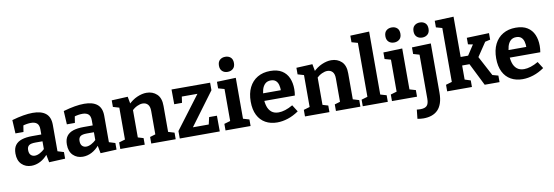

<svg xmlns="http://www.w3.org/2000/svg" viewBox="-68 -1300 5950 2063"><g transform="rotate(-10 2907.5 -269.0)"><path d="M482.2 -71.2 462.8 -99.4 549.2 -72.4V-0.6L373.6 7.6L355.2 -87.6L364.8 -84.6Q325.4 -36.4 278 -12.2Q230.6 12 181.2 12Q117.2 12 75.1 -29.2Q33 -70.4 33 -146.8Q33 -203.6 57.6 -237.1Q82.2 -270.6 129 -285.8Q175.8 -301 243.2 -301H351.6L342.2 -290.4V-356.4Q342.2 -402.8 319.6 -422.9Q297 -443 253.8 -443Q232.8 -443 208.7 -439.2Q184.6 -435.4 157 -426.8L171.4 -442.4L158.4 -360.6H70.8L62.8 -507.2Q130.6 -526.6 187.3 -536.3Q244 -546 291.2 -546Q384.4 -546 433.3 -506.2Q482.2 -466.4 482.2 -382ZM173.6 -160.6Q173.6 -123.6 191.2 -106.1Q208.8 -88.6 235.6 -88.6Q261.2 -88.6 291.1 -104.3Q321 -120 348.2 -146.8L342.2 -123V-237L352 -226.6H266Q214 -226.6 193.8 -210.6Q173.6 -194.6 173.6 -160.6Z M1043.2 -71.2 1023.8 -99.4 1110.2 -72.4V-0.6L934.6 7.6L916.2 -87.6L925.8 -84.6Q886.4 -36.4 839 -12.2Q791.6 12 742.2 12Q678.2 12 636.1 -29.2Q594 -70.4 594 -146.8Q594 -203.6 618.6 -237.1Q643.2 -270.6 690 -285.8Q736.8 -301 804.2 -301H912.6L903.2 -290.4V-356.4Q903.2 -402.8 880.6 -422.9Q858 -443 814.8 -443Q793.8 -443 769.7 -439.2Q745.6 -435.4 718 -426.8L732.4 -442.4L719.4 -360.6H631.8L623.8 -507.2Q691.6 -526.6 748.3 -536.3Q805 -546 852.2 -546Q945.4 -546 994.3 -506.2Q1043.2 -466.4 1043.2 -382ZM734.6 -160.6Q734.6 -123.6 752.2 -106.1Q769.8 -88.6 796.6 -88.6Q822.2 -88.6 852.1 -104.3Q882 -120 909.2 -146.8L903.2 -123V-237L913 -226.6H827Q775 -226.6 754.8 -210.6Q734.6 -194.6 734.6 -160.6Z M1151.3 0V-71.7L1235 -96.3L1218 -75.7V-457L1235 -434.3L1151.3 -459V-530.7L1327 -539L1344.7 -443.3L1326.7 -449.7Q1375.3 -498.7 1429.3 -522.3Q1483.3 -546 1532.3 -546Q1599.7 -546 1644.7 -503.7Q1689.7 -461.3 1689 -374.7V-75.7L1676 -95.7L1755.7 -71.7V0H1489V-71.7L1565.3 -94.3L1549 -73V-345Q1549 -394 1527.7 -416.8Q1506.3 -439.7 1471.3 -439.7Q1444 -439.7 1412 -424.8Q1380 -410 1348.7 -380.3L1358 -401.3V-73L1345 -93.7L1418 -71.7V0Z M2235.7 -172 2236.7 -0.3 1800 0V-81.7L2090.7 -467L2109.3 -440H1866L1904 -469.7L1890.3 -373H1805.3L1804.3 -534H2225.3V-452L1932 -56.3L1927.3 -94L2160 -94.3L2124 -56L2150.7 -172Z M2506 -81.7 2495.7 -94.3 2572.7 -71.7V0H2299.3V-71.7L2376.3 -94.3L2366 -81.7V-447L2375 -437.7L2299.3 -459V-530.7L2506 -537.7ZM2432 -615.7Q2395.7 -615.7 2373 -637Q2350.3 -658.3 2350.3 -697.3Q2350.3 -738.7 2373.8 -759.3Q2397.3 -780 2433 -780Q2468.3 -780 2491.3 -759.7Q2514.3 -739.3 2514.3 -698Q2514.3 -657.3 2490.7 -636.5Q2467 -615.7 2432 -615.7Z M2862.8 12Q2790.2 12 2735.3 -18.7Q2680.4 -49.4 2649.9 -109.5Q2619.4 -169.6 2619.4 -257.2Q2619.4 -347.2 2651.5 -411.7Q2683.6 -476.2 2742.7 -511.1Q2801.8 -546 2882.2 -546Q2960 -546 3008.9 -515.2Q3057.8 -484.4 3080.9 -430.9Q3104 -377.4 3104 -309.6Q3104 -293 3102.6 -276.2Q3101.2 -259.4 3098 -240H2732.2V-322.6H2977.6L2959.8 -310.2Q2960.8 -350 2952.6 -380.4Q2944.4 -410.8 2924.6 -427.9Q2904.8 -445 2870.6 -445Q2831.6 -445 2808 -422.3Q2784.4 -399.6 2773.8 -361.8Q2763.2 -324 2763.2 -277.4Q2763.2 -224 2776.2 -182.1Q2789.2 -140.2 2818.7 -115.9Q2848.2 -91.6 2896.4 -91.6Q2929.6 -91.6 2969.3 -104.2Q3009 -116.8 3051.6 -141.6L3098.6 -67.4Q3040.6 -27.2 2980.5 -7.6Q2920.4 12 2862.8 12Z M3166.3 0V-71.7L3250 -96.3L3233 -75.7V-457L3250 -434.3L3166.3 -459V-530.7L3342 -539L3359.7 -443.3L3341.7 -449.7Q3390.3 -498.7 3444.3 -522.3Q3498.3 -546 3547.3 -546Q3614.7 -546 3659.7 -503.7Q3704.7 -461.3 3704 -374.7V-75.7L3691 -95.7L3770.7 -71.7V0H3504V-71.7L3580.3 -94.3L3564 -73V-345Q3564 -394 3542.7 -416.8Q3521.3 -439.7 3486.3 -439.7Q3459 -439.7 3427 -424.8Q3395 -410 3363.7 -380.3L3373 -401.3V-73L3360 -93.7L3433 -71.7V0Z M4003.3 -81.7 3993 -94.3 4070 -71.7V0H3796.7V-71.7L3873.7 -94.3L3863.3 -81.7V-687L3872.3 -677L3796.7 -698.3V-770L4003.3 -778.3Z M4322 -81.7 4311.7 -94.3 4388.7 -71.7V0H4115.3V-71.7L4192.3 -94.3L4182 -81.7V-447L4191 -437.7L4115.3 -459V-530.7L4322 -537.7ZM4248 -615.7Q4211.7 -615.7 4189 -637Q4166.3 -658.3 4166.3 -697.3Q4166.3 -738.7 4189.8 -759.3Q4213.3 -780 4249 -780Q4284.3 -780 4307.3 -759.7Q4330.3 -739.3 4330.3 -698Q4330.3 -657.3 4306.7 -636.5Q4283 -615.7 4248 -615.7Z M4418.3 242Q4401.7 242 4385.8 240.2Q4370 238.3 4351.7 235.3L4362.3 136.3Q4373.3 137.3 4383.3 138.2Q4393.3 139 4401.7 139Q4451 139 4472.3 117Q4493.7 95 4493.7 41V-452.3L4507.3 -435.7L4427 -459V-530.7L4633.7 -537.7V-1.3Q4633.7 64.7 4618.5 110.8Q4603.3 157 4575 185.8Q4546.7 214.7 4506.8 228.3Q4467 242 4418.3 242ZM4555 -615.7Q4518.7 -615.7 4496 -637Q4473.3 -658.3 4473.3 -697.3Q4473.3 -738.7 4496.8 -759.3Q4520.3 -780 4556 -780Q4591.3 -780 4614.3 -759.7Q4637.3 -739.3 4637.3 -698Q4637.3 -657.3 4613.7 -636.5Q4590 -615.7 4555 -615.7Z M4717.7 0V-71.7L4801.3 -96.3L4784.3 -70.3V-692.3L4794.7 -676.3L4717.7 -698.3V-770L4924.3 -778.3V-318.3L4901.3 -338.7H5029.3L4995.3 -322.7L5085 -460L5095.3 -445L5025.3 -458.7V-530L5268.7 -538.3V-467L5185.3 -447.7L5222.7 -469.3L5100.3 -286.7L5102 -322.7L5234 -74L5213.3 -92.3L5289 -71.3V0H5127L4999.7 -255L5020.3 -245.7H4901.3L4924.3 -255.3V-70.3L4910 -97L4987.7 -71.7V0Z M5540.8 12Q5468.2 12 5413.3 -18.7Q5358.4 -49.4 5327.9 -109.5Q5297.4 -169.6 5297.4 -257.2Q5297.4 -347.2 5329.5 -411.7Q5361.6 -476.2 5420.7 -511.1Q5479.8 -546 5560.2 -546Q5638 -546 5686.9 -515.2Q5735.8 -484.4 5758.9 -430.9Q5782 -377.4 5782 -309.6Q5782 -293 5780.6 -276.2Q5779.2 -259.4 5776 -240H5410.2V-322.6H5655.6L5637.8 -310.2Q5638.8 -350 5630.6 -380.4Q5622.4 -410.8 5602.6 -427.9Q5582.8 -445 5548.6 -445Q5509.6 -445 5486 -422.3Q5462.4 -399.6 5451.8 -361.8Q5441.2 -324 5441.2 -277.4Q5441.2 -224 5454.2 -182.1Q5467.2 -140.2 5496.7 -115.9Q5526.2 -91.6 5574.4 -91.6Q5607.6 -91.6 5647.3 -104.2Q5687 -116.8 5729.6 -141.6L5776.6 -67.4Q5718.6 -27.2 5658.5 -7.6Q5598.4 12 5540.8 12Z"/></g></svg>

Font: Bitter Thin
Style: Regular
Weight: 100
Designer: Sol Matas, and Bitter project Authors
Foundry: Sol Matas
Version: Version 2.002